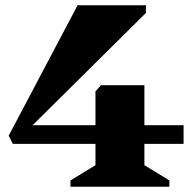

<svg xmlns="http://www.w3.org/2000/svg" viewBox="-20 -710 744 730"><path d="M29 -163 13 -194 275 -690H535V-661L104 -234H343V-363L364 -386H529V-234H678V-163H529V-82L624 -24V0H248V-24L343 -82V-163Z"/></svg>

Font: Platypi ExtraBold
Style: Regular
Weight: 800
Designer: David Sargent
Foundry: Bolt Cutter Type
Version: Version 1.200; ttfautohint (v1.8.4.7-5d5b)